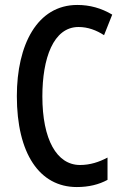

<svg xmlns="http://www.w3.org/2000/svg" viewBox="-20 -745 497 775"><path d="M297 -636C335 -636 369 -623 400 -603L433 -686C389 -712 343 -725 292 -725C130 -725 48 -564 48 -357C48 -126 139 10 290 10C338 10 379 0 414 -19V-109C380 -91 344 -79 303 -79C209 -79 151 -182 151 -356C151 -509 195 -636 297 -636Z"/></svg>

Font: Noto Sans Devanagari ExtraCondensed Medium
Style: Regular
Weight: 500
Width: 2
Designer: Jelle Bosma - Monotype Design Team
Foundry: Monotype Imaging Inc.
Version: Version 2.004